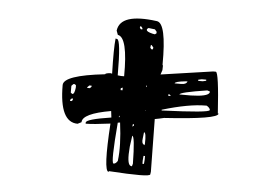

<svg xmlns="http://www.w3.org/2000/svg" viewBox="-38 -657 660 493"><g transform="rotate(5 292.0 -411.0)"><path d="M365.2 -214.8Q364.3 -207 258.8 -213.9L257.8 -211.9Q244.1 -213.9 252 -335.9Q208 -330.1 188.5 -330.1V-333Q188.5 -341.8 252.9 -351.6V-352.5Q252 -360.4 251 -368.2Q177.7 -355.5 177.7 -333L168 -328.1Q121.1 -328.1 121.1 -423.8Q121.1 -449.2 227.5 -460.9Q227.5 -463.9 241.2 -464.8L245.1 -463.9Q243.2 -528.3 246.1 -554.7L250 -553.7Q259.8 -552.7 259.8 -460.9L268.6 -460H276.4Q277.3 -560.5 251 -564.5L247.1 -575.2Q252.9 -621.1 347.7 -608.4Q373 -605.5 372.1 -498Q374 -498 373 -484.4L369.1 -472.7L502.9 -492.2H509.8Q517.6 -492.2 524.4 -385.7H526.4Q526.4 -371.1 387.7 -362.3Q376 -359.4 364.3 -357.4L366.2 -221.7ZM379.9 -380.9H380.9Q502.9 -385.7 502.9 -392.6V-394.5Q501 -399.4 494.1 -403.3H492.2Q448.2 -403.3 379.9 -382.8ZM268.6 -234.4H269.5Q274.4 -234.4 279.3 -242.2V-243.2Q284.2 -281.2 276.4 -340.8Q272.5 -339.8 270.5 -339.8Q261.7 -235.4 268.6 -234.4ZM310.5 -309.6 306.6 -281.2Q302.7 -237.3 312.5 -232.4L316.4 -231.4L318.4 -238.3Q317.4 -309.6 310.5 -309.6ZM421.9 -425.8H451.2Q495.1 -426.8 499 -437.5V-440.4L492.2 -442.4Q421.9 -431.6 421.9 -425.8ZM344.7 -586.9 328.1 -588.9 324.2 -585.9V-584Q323.2 -579.1 339.8 -575.2L345.7 -574.2L349.6 -577.1V-581.1ZM143.6 -423.8V-406.2L147.5 -403.3H148.4Q153.3 -403.3 155.3 -419.9V-425.8L152.3 -428.7H148.4ZM339.8 -321.3 337.9 -304.7Q335.9 -292 342.8 -289.1L343.8 -288.1L344.7 -292Q345.7 -321.3 339.8 -321.3ZM407.2 -453.1H423.8Q436.5 -453.1 439.5 -460V-460.9H435.5Q407.2 -458 407.2 -453.1ZM466.8 -467.8V-464.8H478.5L487.3 -466.8V-469.7H475.6ZM347.7 -260.7H343.8L342.8 -249V-240.2H346.7L347.7 -252ZM339.8 -545.9H337.9L336.9 -539.1L339.8 -535.2H343.8L344.7 -540ZM184.6 -423.8V-421.9H191.4L195.3 -425.8V-428.7H189.5ZM309.6 -590.8 306.6 -591.8 305.7 -587.9 308.6 -584H312.5V-586.9ZM143.6 -387.7V-384.8H147.5L150.4 -387.7V-391.6H147.5ZM270.5 -428.7V-423.8H271.5H275.4Q275.4 -426.8 275.4 -430.7Q273.4 -429.7 270.5 -428.7ZM312.5 -338.9 309.6 -339.8 308.6 -333 312.5 -335.9ZM393.6 -423.8V-419.9H400.4L396.5 -423.8ZM335 -440.4V-437.5H336.9Q335.9 -439.5 335.9 -442.4Q335 -441.4 335 -440.4ZM272.5 -358.4V-356.4Q272.5 -355.5 271.5 -354.5Q272.5 -354.5 274.4 -354.5Q273.4 -356.4 273.4 -357.4ZM337.9 -377.9 338.9 -377H339.8V-377.9H338.9Z"/></g></svg>

Font: Love Ya Like A Sister
Style: Regular
Weight: 400
Designer: Kimberly Geswein
Foundry: Kimberly Geswein
Version: Version 1.002 2007